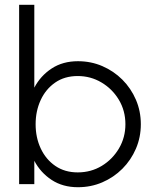

<svg xmlns="http://www.w3.org/2000/svg" viewBox="-20 -770 639 803"><path d="M306 -514Q360.5 -514 408 -493.5Q455.5 -473 491.8 -436.8Q528 -400.5 548.5 -352.8Q569 -305 569 -250.5Q569 -196 548.5 -148.2Q528 -100.5 491.8 -64.2Q455.5 -28 408 -7.5Q360.5 13 306 13Q242.5 13 196 -17.5Q149.5 -48 123.5 -97.5V0H60V-750H123.5V-403.5Q149.5 -453 196 -483.5Q242.5 -514 306 -514ZM305 -49Q360.5 -49 405.5 -76.2Q450.5 -103.5 477.5 -149.2Q504.5 -195 504.5 -250.5Q504.5 -307 477 -352.8Q449.5 -398.5 404.2 -425.2Q359 -452 305 -452Q250 -452 210.5 -424.5Q171 -397 150 -351.2Q129 -305.5 129 -250.5Q129 -194.5 150.5 -148.8Q172 -103 211.5 -76Q251 -49 305 -49Z"/></svg>

Font: Urbanist Light
Style: Regular
Weight: 300
Designer: Corey Hu
Foundry: Corey Hu
Version: Version 1.330; ttfautohint (v1.8.4.7-5d5b)